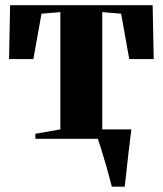

<svg xmlns="http://www.w3.org/2000/svg" viewBox="-20 -522 612 722"><path d="M400.5 180Q396 161.5 389 136Q382 110.5 374.2 84Q366.5 57.5 359.2 34.2Q352 11 347 -3L330 -35.5H474Q471.5 -16 468.8 6.5Q466 29 463.2 52.8Q460.5 76.5 458 99.5Q455.5 122.5 453.2 143Q451 163.5 449 180ZM113 0V-19L207 -35.5V-476.5L136 -470.5L105.5 -300H14L18 -502.5H554L558 -300H466L435.5 -470.5L364.5 -476.5V-35.5L458.5 -19V0Z"/></svg>

Font: Merriweather 144pt ExtraBold
Style: Regular
Weight: 800
Version: Version 2.100